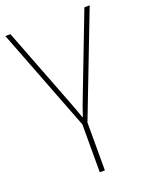

<svg xmlns="http://www.w3.org/2000/svg" viewBox="-144 -604 718 920"><g transform="rotate(-20 215.0 -144.0)"><path d="M202 240V-4L0 -528H26L181 -126Q204 -66 214 -36H216Q231 -82 248 -125L403 -528H430L228 -4V240Z"/></g></svg>

Font: Noto Sans UI Thin
Style: Regular
Weight: 250
Designer: Monotype Design Team
Foundry: Monotype Imaging Inc.
Version: Version 1.001